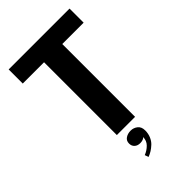

<svg xmlns="http://www.w3.org/2000/svg" viewBox="-284 -830 1152 1152"><g transform="rotate(-45 292.0 -254.5)"><path d="M550.3 -617.7H369.1V0H214.4V-617.7H33.7V-737.3H550.3ZM280.3 133.8Q257.3 133.8 243.7 121.3Q230 108.9 230 87.9Q230 64 248.3 51.8Q266.6 39.6 291.5 39.6Q315.9 39.6 335.2 54.7Q354.5 69.8 354.5 100.6Q354.5 127.4 345 149.9Q335.4 172.4 319.6 187.3Q303.7 202.1 288.3 211.7Q272.9 221.2 256.3 227.5L247.6 203.6Q275.4 192.9 296.4 171.9Q317.4 150.9 317.4 119.6Q314 126 303.2 129.9Q292.5 133.8 280.3 133.8Z"/></g></svg>

Font: Epilogue
Style: Bold
Weight: 700
Designer: Tyler Finck
Foundry: Etcetera Type Co
Version: Version 2.112